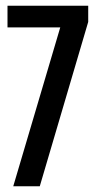

<svg xmlns="http://www.w3.org/2000/svg" viewBox="-20 -646 331 666"><path d="M286 -626V-570L118 0H26L189 -551H6V-626Z"/></svg>

Font: Teko Light
Style: Regular
Weight: 400
Version: Version 2.000;gftools[0.9.28.dev9+g7d2139d.d20230707]